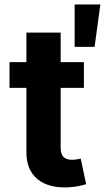

<svg xmlns="http://www.w3.org/2000/svg" viewBox="-20 -820 465 848"><path d="M22 -545.5V-431.8H96.6V-147.7C95.9 -40.8 168.7 12.1 278.4 7.5C317.5 6 345.2 -1.8 360.4 -6.7L336.6 -119.3C329.2 -117.9 313.2 -114.3 299 -114.3C268.8 -114.3 247.9 -125.7 247.9 -167.6V-431.8H350.5V-545.5H247.9V-676.1H96.6V-545.5ZM309.7 -800.4V-612.9H397.7L423.3 -800.4Z"/></svg>

Font: Inter-Hewn
Style: Bold
Weight: 700
Designer: Rasmus Andersson
Foundry: rsms
Version: Version 3.012;git-f93a4a705